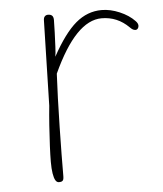

<svg xmlns="http://www.w3.org/2000/svg" viewBox="-45 -580 537 633"><g transform="rotate(-5 223.5 -263.5)"><path d="M122 -522Q122 -531 126 -535.5Q130 -540 137 -540Q146 -540 150.5 -535.5Q155 -531 155 -521Q155 -505 154 -480Q153 -455 152 -432.5Q151 -410 149 -400Q190 -475 228.5 -507.5Q267 -540 314 -540Q343 -540 373.5 -527Q404 -514 423 -494Q427 -490 429 -486Q431 -482 431 -478Q431 -473 428 -469Q425 -465 420 -465Q416 -465 412 -467Q408 -469 402 -475Q383 -494 360.5 -503.5Q338 -513 312 -513Q269 -513 228.5 -471Q188 -429 149 -344Q147 -308 145.5 -262Q144 -216 143 -168Q142 -120 141.5 -77.5Q141 -35 141 -5Q141 2 139.5 6Q138 10 134.5 11.5Q131 13 125 13Q118 13 113.5 5.5Q109 -2 106.5 -17.5Q104 -33 104 -56Q104 -76 105.5 -108.5Q107 -141 109.5 -176.5Q112 -212 115 -241Z"/></g></svg>

Font: Playpen Sans Thin
Style: Regular
Weight: 250
Designer: Laura Meseguer, Veronika Burian, José Scaglione
Foundry: TypeTogether
Version: Version 1.001